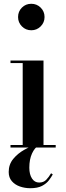

<svg xmlns="http://www.w3.org/2000/svg" viewBox="-20 -780 347 1015"><path d="M259 142Q251.5 156 238.5 173.2Q225.5 190.5 202 202.8Q178.5 215 140 215Q111.5 215 85.5 206Q59.5 197 42.8 178Q26 159 26 129Q26 89 50.2 59.8Q74.5 30.5 109.8 11Q145 -8.5 178.5 -19L184 -10.5Q163.5 0.5 149.2 31.5Q135 62.5 135 106.5Q135 142 149 163.5Q163 185 187 185Q210 185 224 170.8Q238 156.5 250 136ZM75.5 -690Q75.5 -719.5 95.8 -739.8Q116 -760 145.5 -760Q174.5 -760 195 -739.8Q215.5 -719.5 215.5 -690Q215.5 -661 195 -640.5Q174.5 -620 145.5 -620Q116 -620 95.8 -640.5Q75.5 -661 75.5 -690ZM35.5 -13.5H100V-446.5H35.5V-460H210V-13.5H274.5V0H35.5Z"/></svg>

Font: Bodoni* 16 Medium
Style: Regular
Weight: 500
Version: Version 2.2